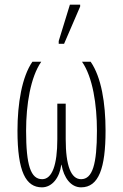

<svg xmlns="http://www.w3.org/2000/svg" viewBox="-20 -794 529 824"><path d="M232 -606H255L324 -766V-774H280L232 -618ZM160 10C204 10 236 -32 243 -87H244C254 -31 284 10 328 10C404 10 433 -73 433 -233C433 -351 415 -463 369 -529H332C378 -463 396 -345 396 -233C396 -89 377 -25 328 -25C285 -25 262 -82 262 -197V-349H226V-197C226 -87 204 -25 161 -25C112 -25 92 -84 92 -233C92 -345 111 -463 157 -529H119C74 -464 55 -349 55 -233C55 -57 91 10 160 10Z"/></svg>

Font: Noto Sans ExtraCondensed ExtraLight
Style: Regular
Weight: 200
Width: 2
Designer: Monotype Design Team
Foundry: Monotype Imaging Inc.
Version: Version 2.013